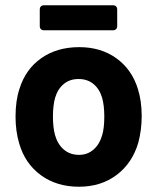

<svg xmlns="http://www.w3.org/2000/svg" viewBox="-20 -701 597 729"><path d="M53 -156Q39 -203 39 -258Q39 -319 54 -364Q77 -438 136.5 -480Q196 -522 281 -522Q363 -522 421.5 -480Q480 -438 503 -365Q518 -319 518 -260Q518 -208 505 -159Q482 -81 422.5 -36.5Q363 8 280 8Q195 8 135 -36Q75 -80 53 -156ZM368 -188Q376 -215 376 -258Q376 -300 368 -329Q358 -363 335 -382Q312 -401 278 -401Q245 -401 222 -382Q199 -363 189 -329Q181 -300 181 -258Q181 -217 189 -188Q199 -153 222.5 -133Q246 -113 280 -113Q312 -113 335 -133Q358 -153 368 -188ZM131 -603V-664Q131 -681 148 -681H408Q425 -681 425 -664V-603Q425 -586 408 -586H148Q131 -586 131 -603Z"/></svg>

Font: Barlow
Style: Bold
Weight: 700
Designer: Jeremy Tribby
Foundry: Jeremy Tribby
Version: Version 1.101 August 23, 2024